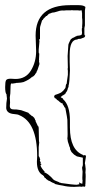

<svg xmlns="http://www.w3.org/2000/svg" viewBox="-25 -715 363 744"><path d="M299 -113 304 -114Q306 -114 308 -111V-108L304 -83Q304 -79 305 -78L307 -60L306 -45Q307 -44 307 -31L306 -1L305 2Q306 3 306 6Q305 6 304 7V9Q303 8 298 8V7Q297 8 294 8L289 9Q288 8 285 8L265 9H258Q237 9 217 4L205 2L188 -2V-3L180 -7H178Q178 -9 172 -10Q172 -11 171 -12L161 -16Q161 -17 153 -22V-24Q147 -25 145 -33H143V-35Q118 -47 118 -88L119 -109Q119 -241 49 -269Q44 -272 30 -273Q1 -275 -1 -296Q-1 -317 2 -333L0 -351H-1Q-5 -358 -5 -378Q-5 -398 -1.5 -404Q2 -410 16 -410L35 -409Q75 -409 95 -442Q115 -475 115 -517L113 -577Q113 -695 247 -695H280Q299 -695 306 -688Q304 -678 304 -674V-616Q302 -606 302 -606V-586Q302 -579 303 -578H305Q305 -571 299 -569L290 -566V-565L277 -564L275 -562Q245 -562 245 -504V-475L246 -442L244 -404Q244 -401 242 -387H241Q241 -378 240 -377L238 -373Q236 -362 230 -356L229 -352H227L224 -348H222Q221 -347 221 -346H219L210 -339L215 -335H217Q217 -334 219 -332L220 -330Q246 -307 246 -247V-221Q246 -135 296 -115V-114Q297 -113 299 -113ZM183 -18Q186 -16 204 -9V-8L210 -7V-6Q257 1 275 1V0Q276 0 279 -0.5Q282 -1 283 -1L281 -7L282 -8Q289 -3 294 -3L295 -16Q294 -17 294 -26L295 -50L293 -65Q293 -66 296 -75V-104L273 -109L262 -116Q257 -121 252 -126L248 -134Q247 -134 247 -136L246 -144H245Q245 -147 244 -148H243Q243 -153 242 -154L238 -166L236 -179Q237 -184 237 -195L236 -251Q236 -255 234 -265L228 -297Q227 -297 225 -299.5Q223 -302 223 -303V-305Q221 -305 218 -311V-314Q212 -314 201 -325L196 -328L192 -333L189 -334Q188 -335 187 -335V-337Q186 -338 185 -338V-343L188 -347Q216 -356 216 -361H218L226 -371Q230 -375 230 -384L232 -390H233Q234 -391 234 -397L238 -425V-441L237 -449L238 -451L237 -498L240 -542L242 -548Q249 -564 251 -564L258 -569H260Q269 -575 272 -575V-576Q273 -576 287 -578V-579Q290 -579 291 -580L293 -587L292 -599Q292 -608 294 -610L293 -612L294 -621H293Q293 -622 294 -623V-634Q294 -644 293 -645V-665Q292 -667 292 -671Q292 -675 291 -675L281 -674Q280 -675 277 -675H256L255 -676L250 -675H232L221 -674L220 -675V-674Q219 -675 211 -674Q208 -674 196 -670Q184 -666 177 -666L167 -662H165L156 -653H154L142 -641V-639L138 -636L131 -613Q130 -610 130 -604V-563H127V-558Q128 -558 128 -556L125 -523V-514Q125 -509 126 -508H127V-504L126 -483L127 -479H126L128 -467L120 -443L118 -440Q116 -431 113 -431V-429Q112 -429 111 -428V-426L104 -419H102Q102 -418 100 -416H98Q88 -406 66 -397L56 -395L44 -394Q37 -394 36 -393L23 -391L19 -392Q16 -389 16 -382L15 -353Q13 -339 13 -338L14 -318L13 -304Q13 -291 27 -291Q41 -291 44 -290L57 -288L85 -278L88 -274H90V-272Q92 -272 99 -265H101L108 -258V-256Q111 -256 111 -250H112Q113 -249 113 -245L122 -226Q125 -226 125 -218L126 -168L127 -163L125 -145V-110Q129 -106 131 -95H129Q132 -85 134 -83L132 -82V-79L135 -80V-77Q132 -76 132 -73Q137 -61 148 -50Q148 -49 147.5 -47.5Q147 -46 148 -45L149 -47L150 -46Q162 -40 173 -29L184 -17Q183 -17 183 -18ZM183 -18V-20L184 -18Z"/></svg>

Font: Londrina Sketch
Style: Regular
Weight: 400
Designer: Marcelo Magalhaes
Foundry: Marcelo Magalhaes
Version: Version 1.001 2011